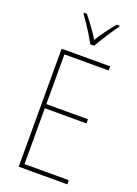

<svg xmlns="http://www.w3.org/2000/svg" viewBox="-175 -1021 782 1092"><g transform="rotate(20 216.0 -475.0)"><path d="M380 0H86V-714H380V-689H112V-388H364V-363H112V-25H380ZM231 -793Q218 -817 200.5 -845.5Q183 -874 165.5 -900Q148 -926 135 -943V-950H153Q174 -924 199 -890Q224 -856 243 -824Q262 -856 285 -887Q308 -918 334 -950H351V-943Q328 -912 300.5 -869.5Q273 -827 254 -793Z"/></g></svg>

Font: Noto Sans Myanmar Condensed Thin
Style: Regular
Weight: 100
Width: 3
Designer: Monotype Design Team
Foundry: Monotype Imaging Inc.
Version: Version 2.107; ttfautohint (v1.8.4.7-5d5b)